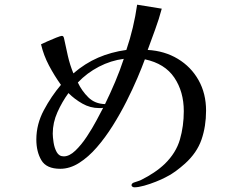

<svg xmlns="http://www.w3.org/2000/svg" viewBox="-20 -762 1040 819"><path d="M420 -302Q416 -301 412 -301Q408 -301 403 -301Q365 -301 331.5 -320Q298 -339 272 -365Q245 -328 225 -283.5Q205 -239 205 -192Q205 -178 208.5 -154.5Q212 -131 222 -113Q232 -95 252 -95Q276 -95 301.5 -119.5Q327 -144 350.5 -179.5Q374 -215 392 -249Q410 -283 420 -302ZM508 -511Q453 -504 402 -477.5Q351 -451 312 -410Q329 -374 357 -346.5Q385 -319 428 -318Q451 -365 471.5 -413.5Q492 -462 508 -511ZM859 -290Q859 -223 839.5 -166.5Q820 -110 769 -64Q750 -47 729 -31.5Q708 -16 685 -5Q670 3 645 13Q620 23 595 30Q570 37 553 37Q549 37 545 34.5Q541 32 541 28Q541 23 545 20Q549 17 553 16Q561 13 569.5 10.5Q578 8 585 4Q611 -9 636.5 -26Q662 -43 683 -63Q731 -110 747.5 -167Q764 -224 764 -288Q764 -371 723.5 -431Q683 -491 598 -509Q586 -476 566 -429Q546 -382 519.5 -329.5Q493 -277 461 -226Q429 -175 393 -133.5Q357 -92 317.5 -67Q278 -42 237 -42Q178 -42 156.5 -78.5Q135 -115 135 -167Q135 -232 167 -292Q199 -352 240 -400Q212 -439 189 -482.5Q166 -526 155 -573Q163 -577 182 -585.5Q201 -594 220 -601.5Q239 -609 244 -609Q251 -609 253 -599Q261 -561 269.5 -523.5Q278 -486 293 -449Q343 -492 398.5 -516Q454 -540 519 -549Q535 -596 546.5 -644.5Q558 -693 565 -742L670 -725Q658 -680 642 -636.5Q626 -593 610 -549Q682 -545 738.5 -511Q795 -477 827 -420Q859 -363 859 -290Z"/></svg>

Font: Kaisei Opti
Style: Regular
Weight: 400
Designer: Font-Kai, 金井和夫
Foundry: KAZUO KANAI
Version: Version 5.003